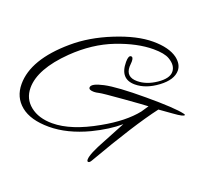

<svg xmlns="http://www.w3.org/2000/svg" viewBox="-147 -806 1228 1127"><g transform="rotate(20 466.5 -243.0)"><path d="M548 -487 546 -455Q546 -390 616 -390Q674 -390 733 -430Q792 -470 792 -511Q792 -552 744 -580Q712 -599 644 -599Q543 -599 418.5 -551Q294 -503 185 -397Q42 -257 42 -140Q42 -71 94.5 -29Q147 13 232 13Q350 13 506 -76Q636 -149 701 -231L730 -274Q712 -274 581 -263.5Q450 -253 431 -248.5Q412 -244 400 -244Q367 -244 367 -260Q367 -285 443 -301.5Q519 -318 700 -318Q881 -318 939 -304Q948 -302 948 -299Q948 -288 879 -283Q793 -276 791 -276Q689 -142 527 138Q518 154 509.5 154Q501 154 501 141Q501 106 557 6L627 -125Q563 -70 464 -22Q335 39 220.5 39Q106 39 45.5 -10.5Q-15 -60 -15 -143Q-15 -296 170 -454Q263 -534 395 -587Q527 -640 626.5 -640Q726 -640 779 -601Q820 -569 820 -529Q820 -472 749.5 -419.5Q679 -367 610 -367Q517 -367 517 -474Q517 -515 534 -515Q548 -515 548 -487Z"/></g></svg>

Font: Alex Brush
Style: Regular
Weight: 400
Designer: Robert E. Leuschke
Foundry: Robert E. Leuschke
Version: Version 1.003